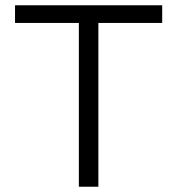

<svg xmlns="http://www.w3.org/2000/svg" viewBox="-20 -708 672 728"><path d="M279 0V-621H37V-688H595V-621H353V0Z"/></svg>

Font: Outfit Light
Style: Regular
Weight: 300
Designer: Rodrigo Fuenzalida
Foundry: fragTYPE
Version: Version 1.100; ttfautohint (v1.8.4.7-5d5b)